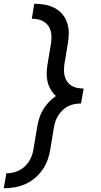

<svg xmlns="http://www.w3.org/2000/svg" viewBox="-21 -853 541 1026"><path d="M-1 153 13 73Q30 73 47 69.5Q64 66 80.5 58Q97 50 110.5 37.5Q124 25 134 9.5Q144 -6 149.5 -22.5Q155 -39 158 -56L177 -171Q181 -195 188 -219Q195 -243 208 -265Q221 -287 239 -306.5Q257 -326 278 -340Q262 -354 250.5 -373.5Q239 -393 233.5 -415Q228 -437 228.5 -461Q229 -485 233 -509L252 -624Q254 -641 254 -657.5Q254 -674 249.5 -689.5Q245 -705 235.5 -717.5Q226 -730 212.5 -738Q199 -746 182.5 -749.5Q166 -753 149 -753L162 -833Q191 -833 218.5 -828Q246 -823 269.5 -811Q293 -799 310.5 -779Q328 -759 337 -733.5Q346 -708 346.5 -680Q347 -652 342 -624L323 -509Q321 -492 321 -475Q321 -458 325.5 -443Q330 -428 339.5 -415Q349 -402 362.5 -394Q376 -386 392.5 -383Q409 -380 426 -380L412 -300Q396 -300 378.5 -297Q361 -294 344.5 -286Q328 -278 314.5 -265Q301 -252 291 -237Q281 -222 275.5 -205Q270 -188 267 -171L248 -56Q244 -28 234 0Q224 28 206.5 53.5Q189 79 165 99Q141 119 113.5 131Q86 143 57 148Q28 153 -1 153Z"/></svg>

Font: Iosevka SS04 Medium Oblique
Style: Regular
Weight: 500
Italic angle: -9°
Monospace: yes
Designer: Belleve Invis
Foundry: Belleve Invis
Version: Version 19.0.0; ttfautohint (v1.8.4)